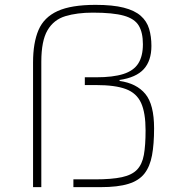

<svg xmlns="http://www.w3.org/2000/svg" viewBox="-20 -770 739 790"><path d="M116 0V-513Q116 -594 138.5 -646.5Q161 -699 217 -724.5Q273 -750 373 -750Q444 -750 489 -738.5Q534 -727 559 -705Q584 -683 593.5 -651.5Q603 -620 603 -581Q603 -520 571.5 -485.5Q540 -451 472 -441V-437Q542 -427 578 -383.5Q614 -340 614 -242Q614 -177 605.5 -131Q597 -85 574.5 -56Q552 -27 508.5 -13.5Q465 0 394 0H282V-32H371Q440 -32 481.5 -41Q523 -50 544 -72Q565 -94 572 -133Q579 -172 579 -233Q579 -306 560.5 -346.5Q542 -387 498 -403.5Q454 -420 376 -420H329V-452H376Q445 -452 487.5 -465.5Q530 -479 549 -509Q568 -539 568 -588Q568 -636 551 -664.5Q534 -693 489.5 -705.5Q445 -718 362 -718Q297 -718 249 -703.5Q201 -689 175.5 -645.5Q150 -602 150 -516V0Z"/></svg>

Font: Saira Expanded Thin
Style: Regular
Weight: 250
Width: 7
Designer: Hector Gatti with collaboration of the Omnibus-Type team
Foundry: Omnibus-Type
Version: Version 1.101